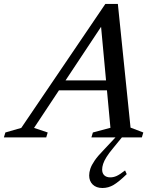

<svg xmlns="http://www.w3.org/2000/svg" viewBox="-87 -704 804 984"><path d="M183 -241 200 -292H521.5L504 -241ZM582 -50 647.5 -25 640 0H381.5L389 -25L479 -49L427.5 -604L456.5 -605L87.5 -48.5L157.5 -25L150 0H-67L-59.5 -25L22 -48.5L453 -684H517ZM436.5 165Q436.5 184 447.5 194.5Q458.5 205 478.5 205Q494 205 509.8 198.2Q525.5 191.5 554 169.5L562.5 188.5Q523 227 496 243.2Q469 259.5 438 259.5Q406.5 259.5 388.2 241.8Q370 224 370 195Q370 179 376 160.8Q382 142.5 398 119Q414 95.5 444.5 64.5L527 -23.5H557L492.5 55.5Q471.5 80.5 459 100.5Q446.5 120.5 441.5 136.2Q436.5 152 436.5 165Z"/></svg>

Font: Newsreader 16pt Medium
Style: Italic
Weight: 500
Italic angle: -17°
Designer: Hugues Gentile
Foundry: Production Type
Version: Version 1.003